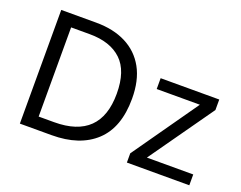

<svg xmlns="http://www.w3.org/2000/svg" viewBox="-112 -923 1423 1133"><g transform="rotate(20 600.0 -357.0)"><path d="M669 -364Q669 -183 570.5 -91.5Q472 0 296 0H97V-714H317Q425 -714 504 -674Q583 -634 626 -556.5Q669 -479 669 -364ZM574 -361Q574 -504 503.5 -570.5Q433 -637 304 -637H187V-77H284Q574 -77 574 -361ZM1161 0H769V-58L1057 -468H786V-536H1154V-470L870 -68H1161Z"/></g></svg>

Font: Go Noto Kurrent-Regular
Style: Regular
Weight: 400
Designer: Monotype Design Team
Foundry: Monotype Imaging Inc.
Version: Version 2.012; ttfautohint (v1.8.4.7-5d5b)